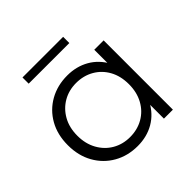

<svg xmlns="http://www.w3.org/2000/svg" viewBox="-175 -858 1029 1029"><g transform="rotate(-45 339.0 -343.5)"><path d="M308 5Q233 5 173.5 -29Q114 -63 80 -123.5Q46 -184 46 -263Q46 -343 80 -403Q114 -463 173.5 -496.5Q233 -530 308 -530Q377 -530 431.5 -499Q486 -468 518.5 -408.5Q551 -349 551 -263Q551 -178 519 -118Q487 -58 432.5 -26.5Q378 5 308 5ZM313 -58Q369 -58 413.5 -83.5Q458 -109 483.5 -155.5Q509 -202 509 -263Q509 -325 483.5 -371Q458 -417 413.5 -442.5Q369 -468 313 -468Q258 -468 214 -442.5Q170 -417 144 -371Q118 -325 118 -263Q118 -202 144 -155.5Q170 -109 214 -83.5Q258 -58 313 -58ZM511 0V-158L518 -264L508 -370V-525H579V0ZM131 -645V-692H439V-645Z"/></g></svg>

Font: MOST Montserrat
Style: Regular
Weight: 400
Designer: Julieta Ulanovsky
Foundry: Julieta Ulanovsky
Version: Version 8.000;March 11, 2024;FontCreator 15.0.0.2926 64-bit